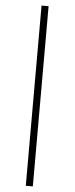

<svg xmlns="http://www.w3.org/2000/svg" viewBox="-68 -839 443 1141"><g transform="rotate(5 153.5 -268.5)"><path d="M132 269H174V-806H132Z"/></g></svg>

Font: Noto Serif TC ExtraLight
Style: Regular
Weight: 200
Designer: Ryoko NISHIZUKA 西塚涼子 (kana & ideographs); Frank Grießhammer (Latin, Greek & Cyrillic); Wenlong ZHANG 张文龙 (bopomofo); San
Foundry: Adobe
Version: Version 2.001;hotconv 1.1.0;makeotfexe 2.6.0